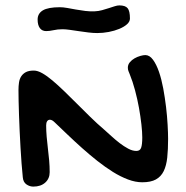

<svg xmlns="http://www.w3.org/2000/svg" viewBox="-20 -711 693 715"><path d="M151.9 -244.1Q151.9 -223.6 153.8 -201.7Q155.8 -179.7 158.4 -157.7Q161.1 -135.7 163.1 -113.5Q165 -91.3 165 -69.8Q165 -45.9 148.4 -31Q131.8 -16.1 104 -16.1Q90.3 -16.1 78.4 -24.4Q66.4 -32.7 64.9 -50.8Q62.5 -73.7 60.3 -102.3Q58.1 -130.9 56.4 -161.4Q54.7 -191.9 53.2 -222.9Q51.8 -253.9 50.8 -282.5Q49.8 -311 49.3 -335.2Q48.8 -359.4 48.8 -376Q48.8 -390.6 50.8 -403.8Q52.7 -417 59.1 -426.8Q65.4 -436.5 76.4 -442.4Q87.4 -448.2 106 -448.2Q120.1 -448.2 137.7 -438.2Q155.3 -428.2 175.5 -411.1Q195.8 -394 218.8 -371.8Q241.7 -349.6 266.1 -325.2Q290.5 -300.8 316.2 -275.6Q341.8 -250.5 368.2 -228Q379.9 -217.8 394.8 -204.1Q409.7 -190.4 425.5 -178.2Q441.4 -166 457.3 -157.5Q473.1 -148.9 487.8 -148.9Q501.5 -148.9 505.6 -160.9Q509.8 -172.9 509.8 -199.2Q509.8 -218.8 506.6 -247.6Q503.4 -276.4 497.6 -309.1Q491.7 -341.8 482.9 -374.8Q474.1 -407.7 462.9 -435.1Q460.4 -440.9 458.3 -446.5Q456.1 -452.1 456.1 -459Q456.1 -470.2 463.4 -479Q470.7 -487.8 481 -493.7Q491.2 -499.5 502.4 -502.7Q513.7 -505.9 521 -505.9Q537.1 -505.9 549.8 -488.5Q562.5 -471.2 572 -443.6Q581.5 -416 587.9 -381.6Q594.2 -347.2 598.4 -312.5Q602.5 -277.8 604.2 -246.3Q606 -214.8 606 -193.8Q606 -154.3 602.8 -124.3Q599.6 -94.2 589.6 -73.7Q579.6 -53.2 560.5 -42.7Q541.5 -32.2 509.8 -32.2Q484.4 -32.2 456.5 -42.7Q428.7 -53.2 400.1 -71Q371.6 -88.9 342.5 -111.8Q313.5 -134.8 285.6 -159.7Q257.8 -184.6 231.7 -209.5Q205.6 -234.4 183.1 -255.9Q173.8 -265.1 166 -265.1Q159.2 -265.1 155.5 -259.5Q151.9 -253.9 151.9 -244.1ZM151.9 -595.2Q136.7 -595.2 128.4 -606.4Q120.1 -617.7 120.1 -638.2Q120.1 -660.6 139.6 -672.4Q159.2 -684.1 203.1 -684.1Q214.8 -684.1 230.2 -681.4Q245.6 -678.7 262.7 -675.5Q279.8 -672.4 297.9 -670.2Q315.9 -668 333 -668.9Q346.7 -669.4 360.1 -673.1Q373.5 -676.8 385.3 -680.7Q397 -684.6 407 -687.7Q417 -690.9 424.3 -690.9Q446.8 -690.9 455.3 -680.4Q463.9 -669.9 463.9 -642.1Q463.9 -630.4 452.9 -620.6Q441.9 -610.8 424.3 -603.5Q406.7 -596.2 385 -592Q363.3 -587.9 342.3 -587.9Q327.1 -587.9 309.1 -590.1Q291 -592.3 273.2 -595Q255.4 -597.7 239.5 -599.9Q223.6 -602.1 212.9 -602.1Q194.8 -602.1 179.4 -598.6Q164.1 -595.2 151.9 -595.2Z"/></svg>

Font: Gochi Hand
Style: Regular
Weight: 400
Designer: Juan Pablo del Peral
Foundry: Juan Pablo del Peral
Version: Version 1.001